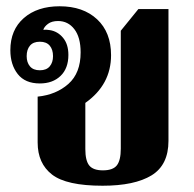

<svg xmlns="http://www.w3.org/2000/svg" viewBox="-20 -581 618 612"><path d="M307 11Q192 11 146 -24.5Q100 -60 100 -127V-273Q159 -279 198 -313.5Q237 -348 237 -414Q237 -462 217 -488Q197 -514 165 -514Q145 -514 133 -505Q121 -496 118 -486Q128 -487 139 -485Q164 -481 181 -460.5Q198 -440 198 -406Q198 -363 173 -339Q148 -315 107 -315Q60 -315 36.5 -345Q13 -375 13 -421Q13 -486 56 -523.5Q99 -561 170 -561Q245 -561 289.5 -519.5Q334 -478 334 -405Q334 -311 252 -253V-106Q252 -69 264.5 -53.5Q277 -38 308 -38Q340 -38 352.5 -54Q365 -70 365 -107V-483L421 -552H517V-132Q517 -55 463 -22Q409 11 307 11ZM107 -357Q128 -357 138.5 -369.5Q149 -382 149 -402Q149 -423 138.5 -435.5Q128 -448 107 -448Q86 -448 75.5 -435.5Q65 -423 65 -402Q65 -382 75.5 -369.5Q86 -357 107 -357Z"/></svg>

Font: Noto Serif Thai SemiCondensed ExtraBold
Style: Regular
Weight: 800
Width: 4
Designer: Monotype Design Team
Foundry: Monotype Imaging Inc.
Version: Version 2.002; ttfautohint (v1.8.4.7-5d5b)